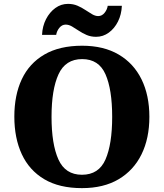

<svg xmlns="http://www.w3.org/2000/svg" viewBox="-20 -961 845 991"><path d="M403 10Q286 10 208.5 -36Q131 -82 92.5 -165Q54 -248 54 -359Q54 -470 92.5 -552Q131 -634 209 -679.5Q287 -725 404 -725Q515 -725 592.5 -679.5Q670 -634 710.5 -551.5Q751 -469 751 -358Q751 -247 710.5 -164.5Q670 -82 592.5 -36Q515 10 403 10ZM403 -59Q490 -59 524.5 -138Q559 -217 559 -358Q559 -499 524.5 -577.5Q490 -656 404 -656Q318 -656 282 -577.5Q246 -499 246 -358Q246 -217 281.5 -138Q317 -59 403 -59ZM476 -771Q449 -771 427 -780.5Q405 -790 386.5 -802.5Q368 -815 351.5 -824.5Q335 -834 319 -834Q300 -834 286.5 -817.5Q273 -801 270 -781H197Q199 -826 217.5 -862Q236 -898 265.5 -919.5Q295 -941 331 -941Q358 -941 380 -931.5Q402 -922 420.5 -909.5Q439 -897 455.5 -887.5Q472 -878 487 -878Q506 -878 519.5 -894.5Q533 -911 536 -931H609Q607 -886 589 -850Q571 -814 541.5 -792.5Q512 -771 476 -771Z"/></svg>

Font: Noto Serif Lao ExtraBold
Style: Regular
Weight: 800
Designer: Monotype Design Team
Foundry: Monotype Imaging Inc.
Version: Version 2.003; ttfautohint (v1.8.4.7-5d5b)